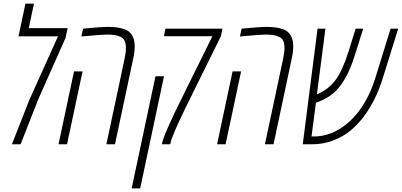

<svg xmlns="http://www.w3.org/2000/svg" viewBox="-20 -786 2189 1046"><path d="M136.7 -632.8H348.6L336.9 -579.1L189.5 -247.6L92.3 0H44.9L140.1 -242.2L295.9 -587.9H80.6L118.7 -766.1H165Z M432.6 -629.9Q534.2 -639.6 563.7 -639.6Q593.3 -639.6 616 -636.7Q638.7 -633.8 658.4 -626.7Q678.2 -619.6 689.5 -606.9Q713.9 -580.6 713.9 -533.7Q713.9 -504.4 705.1 -463.9L606.4 0H559.6L658.2 -463.9Q666 -500 666 -523.4Q666 -546.9 659.9 -561.8Q653.8 -576.7 638.4 -584.5Q623 -592.3 603.8 -595Q584.5 -597.7 562.3 -597.7Q540 -597.7 423.3 -587.4ZM345.2 0H298.8L383.3 -397H429.7Z M1183.6 -588.9 1035.6 -289.6Q1030.3 -278.3 1015.9 -249.3Q1001.5 -220.2 992.9 -202.9Q984.4 -185.5 971.2 -157.7Q958 -129.9 949.2 -110.8Q940.4 -91.8 931.6 -70.3Q912.6 -26.4 909.2 -8.3L907.2 0H861.8L863.8 -8.3Q875.5 -62 983.9 -278.8Q984.9 -280.8 986.6 -283.9Q988.3 -287.1 989.3 -289.6L1137.2 -588.9H873L881.3 -629.9H1191.9ZM743.7 240.2H697.3L827.1 -370.6H873.5Z M1296.4 -629.9Q1397.9 -639.6 1427.5 -639.6Q1457 -639.6 1479.7 -636.7Q1502.4 -633.8 1522.2 -626.7Q1542 -619.6 1553.2 -606.9Q1577.6 -580.6 1577.6 -533.7Q1577.6 -504.4 1568.8 -463.9L1470.2 0H1423.3L1522 -463.9Q1529.8 -500 1529.8 -523.4Q1529.8 -546.9 1523.7 -561.8Q1517.6 -576.7 1502.2 -584.5Q1486.8 -592.3 1467.5 -595Q1448.2 -597.7 1426 -597.7Q1403.8 -597.7 1287.1 -587.4ZM1209 0H1162.6L1247.1 -397H1293.5Z M1680.7 0H1629.4L1710 -629.9H1752.9L1706.5 -272Q1769 -297.9 1807.6 -349.6Q1846.2 -401.4 1878.9 -505.9L1917.5 -629.9H1958.5L1919.9 -505.9Q1900.9 -444.3 1882.3 -402.3Q1863.8 -360.4 1838.4 -324.7Q1813 -289.1 1779.8 -265.6Q1746.6 -242.2 1701.2 -226.6L1677.2 -42.5H1689.5Q1764.2 -42.5 1831.3 -84.2Q1898.4 -126 1947 -196.8Q1995.6 -267.6 2023.9 -358.9L2107.9 -629.9H2149.4L2064.9 -358.9Q2029.3 -244.1 1967.3 -158.2Q1932.6 -110.8 1891.6 -76.4Q1850.6 -42 1796.1 -21Q1741.7 0 1680.7 0Z"/></svg>

Font: Open Sans Hebrew Condensed Light
Style: Italic
Weight: 300
Width: 3
Italic angle: -12°
Foundry: Ascender Corporation, Yanek Iontef
Version: Version 2.001;PS 002.001;hotconv 1.0.70;makeotf.lib2.5.58329